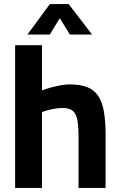

<svg xmlns="http://www.w3.org/2000/svg" viewBox="-20 -931 593 951"><path d="M55 0V-707H188V-484Q205 -490 228.5 -496.5Q252 -503 277.5 -508Q303 -513 324 -513Q377 -513 411.5 -499.5Q446 -486 466 -456.5Q486 -427 494.5 -379Q503 -331 503 -263V0H369V-253Q369 -305 363 -336.5Q357 -368 340.5 -382Q324 -396 290 -396Q272 -396 253 -393Q234 -390 216.5 -385Q199 -380 188 -376V0ZM116 -760 227 -911H320L436 -760H326L276 -841L227 -760Z"/></svg>

Font: Cairo Play
Style: Bold
Weight: 700
Version: Version 3.119